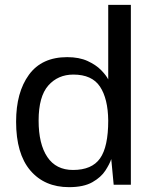

<svg xmlns="http://www.w3.org/2000/svg" viewBox="-20 -763 636 793"><path d="M265 10Q164 10 105.2 -59Q46.5 -128 46.5 -260.5Q46.5 -381.5 99.5 -454.2Q152.5 -527 257.5 -527Q307 -527 341.8 -511Q376.5 -495 397.5 -473.5Q418.5 -452 427 -435V-743H520.5V0H449.5L439.5 -106Q433 -86 415.2 -58.5Q397.5 -31 361.5 -10.5Q325.5 10 265 10ZM281.5 -61Q359.5 -61 393.2 -108.8Q427 -156.5 427 -265Q426 -355.5 393 -405.2Q360 -455 283 -455Q219.5 -455 179.5 -409.8Q139.5 -364.5 139.5 -265Q139.5 -168 175.5 -114.5Q211.5 -61 281.5 -61Z"/></svg>

Font: Public Sans
Style: Regular
Weight: 400
Designer: The Public Sans project authors (U.S. Web Design System). Libre Franklin designed by Pablo Impallari and Rodrigo Fuenzal
Version: Version 1.008; ttfautohint (v1.8.1) -l 8 -r 50 -G 200 -x 14 